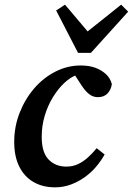

<svg xmlns="http://www.w3.org/2000/svg" viewBox="-20 -790 570 824"><path d="M216 14Q163 14 123.5 -9Q84 -32 62.5 -75.5Q41 -119 41 -181Q41 -247 64.5 -306.5Q88 -366 127.5 -411.5Q167 -457 218.5 -483Q270 -509 326 -509Q364 -509 391 -498.5Q418 -488 436 -470.5Q454 -453 460 -429Q457 -406 442 -389.5Q427 -373 400 -373Q379 -373 362 -386.5Q345 -400 329 -425L290 -485H343V-469H311Q284 -460 257 -435Q230 -410 207.5 -373.5Q185 -337 172 -293.5Q159 -250 159 -203Q159 -136 188.5 -105.5Q218 -75 265 -75Q292 -75 314.5 -85.5Q337 -96 357 -114Q377 -132 395 -154L429 -127Q414 -100 392.5 -74.5Q371 -49 343.5 -29.5Q316 -10 284 2Q252 14 216 14ZM259 -770 379 -628H322L500 -770L530 -740L370 -563H315L221 -745Z"/></svg>

Font: Source Serif 4 SemiBold
Style: Italic
Weight: 600
Italic angle: -12°
Designer: Frank Grießhammer
Foundry: Adobe Systems Incorporated
Version: Version 4.004;hotconv 1.0.116;makeotfexe 2.5.65601